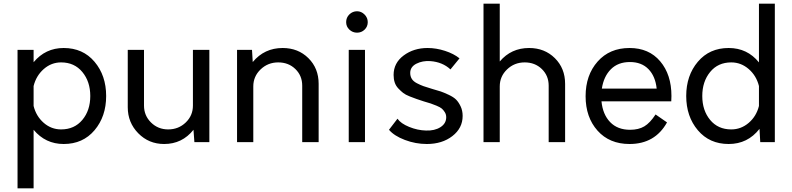

<svg xmlns="http://www.w3.org/2000/svg" viewBox="-20 -770 4292 1040"><path d="M325 -510C259 -510 204.7 -484.3 162 -433V-500H75V250H162V-67C204.7 -15.7 259 10 325 10C394.3 10 450 -14.8 492 -64.5C534 -114.2 555 -176 555 -250C555 -324 534 -385.8 492 -435.5C450 -485.2 394.3 -510 325 -510ZM311 -69C275.7 -69 244.3 -80.8 217 -104.5C189.7 -128.2 171.3 -158.7 162 -196V-304C171.3 -341.3 189.7 -372 217 -396C244.3 -420 275.7 -432 311 -432C359 -432 397.3 -414.7 426 -380C454.7 -345.3 469 -302 469 -250C469 -198 454.7 -154.8 426 -120.5C397.3 -86.2 359 -69 311 -69Z M1025 -500V-198C1025 -162 1012 -131.5 986 -106.5C960 -81.5 928.3 -69 891 -69C854.3 -69 823.3 -81.5 798 -106.5C772.7 -131.5 760 -162 760 -198V-500H672V-189C672 -133.7 691 -86.7 729 -48C767 -9.3 813.7 10 869 10C934.3 10 987.3 -15.7 1028 -67L1033 0H1114V-500Z M1511 -510C1445 -510 1391 -484.7 1349 -434L1345 -500H1264V0H1352V-302C1352 -338 1365.2 -368.7 1391.5 -394C1417.8 -419.3 1449.7 -432 1487 -432C1524.3 -432 1555.3 -420 1580 -396C1604.7 -372 1617 -342 1617 -306V0H1706V-316C1706 -372 1687.5 -418.3 1650.5 -455C1613.5 -491.7 1567 -510 1511 -510Z M1914 -593C1930 -593 1943.7 -598.5 1955 -609.5C1966.3 -620.5 1972 -634 1972 -650C1972 -666 1966.2 -679.8 1954.5 -691.5C1942.8 -703.2 1929.3 -709 1914 -709C1898 -709 1884.2 -703.3 1872.5 -692C1860.8 -680.7 1855 -666.7 1855 -650C1855 -634 1860.8 -620.5 1872.5 -609.5C1884.2 -598.5 1898 -593 1914 -593ZM1869 0H1957V-500H1869Z M2292 10C2347.3 10 2393.5 -4.3 2430.5 -33C2467.5 -61.7 2486 -98 2486 -142C2486 -161.3 2482.3 -178.7 2475 -194C2467.7 -209.3 2459.5 -221.5 2450.5 -230.5C2441.5 -239.5 2428.2 -248.2 2410.5 -256.5C2392.8 -264.8 2378.5 -270.8 2367.5 -274.5C2356.5 -278.2 2340.3 -283 2319 -289C2299 -295 2283.8 -299.8 2273.5 -303.5C2263.2 -307.2 2251.5 -312.3 2238.5 -319C2225.5 -325.7 2216.2 -333.7 2210.5 -343C2204.8 -352.3 2202 -363 2202 -375C2202 -397 2213.2 -413.7 2235.5 -425C2257.8 -436.3 2283 -441 2311 -439C2355 -435.7 2391.3 -420.7 2420 -394L2469 -454C2448.3 -470.7 2422.2 -484.2 2390.5 -494.5C2358.8 -504.8 2327.3 -510 2296 -510C2246 -510 2202.8 -496.5 2166.5 -469.5C2130.2 -442.5 2112 -407.3 2112 -364C2112 -349.3 2114 -335.8 2118 -323.5C2122 -311.2 2128.7 -300.2 2138 -290.5C2147.3 -280.8 2156 -272.8 2164 -266.5C2172 -260.2 2184 -253.8 2200 -247.5C2216 -241.2 2228 -236.7 2236 -234L2275 -221C2293 -215.7 2305.7 -211.8 2313 -209.5C2320.3 -207.2 2330.8 -203.2 2344.5 -197.5C2358.2 -191.8 2367.8 -186.5 2373.5 -181.5C2379.2 -176.5 2384.5 -170 2389.5 -162C2394.5 -154 2397 -145 2397 -135C2397 -112.3 2386.5 -94.3 2365.5 -81C2344.5 -67.7 2318.3 -61.7 2287 -63C2257 -63.7 2226.8 -70.2 2196.5 -82.5C2166.2 -94.8 2145 -109.7 2133 -127L2087 -67C2105.7 -45 2134.3 -26.7 2173 -12C2211.7 2.7 2251.3 10 2292 10Z M2846 -510C2781.3 -510 2728.3 -485.7 2687 -437V-750H2599V0H2687V-302C2687 -338 2700.2 -368.7 2726.5 -394C2752.8 -419.3 2784.7 -432 2822 -432C2859.3 -432 2890.3 -420 2915 -396C2939.7 -372 2952 -342 2952 -306V0H3041V-316C3041 -372 3022.5 -418.3 2985.5 -455C2948.5 -491.7 2902 -510 2846 -510Z M3617 -250C3617 -327.3 3596.7 -390 3556 -438C3515.3 -486 3460 -510 3390 -510C3318 -510 3260.3 -485.5 3217 -436.5C3173.7 -387.5 3152 -325 3152 -249C3152 -173 3173.5 -110.8 3216.5 -62.5C3259.5 -14.2 3317.3 10 3390 10C3482 10 3549.7 -29 3593 -107L3531 -150C3511 -119.3 3490.7 -97.8 3470 -85.5C3449.3 -73.2 3423.7 -67 3393 -67C3347.7 -67 3311.7 -80.8 3285 -108.5C3258.3 -136.2 3242.7 -173.7 3238 -221H3616C3616.7 -227.7 3617 -237.3 3617 -250ZM3392 -434C3434 -434 3467.5 -421.2 3492.5 -395.5C3517.5 -369.8 3532.3 -334.7 3537 -290H3240C3246.7 -334 3263 -369 3289 -395C3315 -421 3349.3 -434 3392 -434Z M4091 -750V-432C4049 -484 3994.3 -510 3927 -510C3857.7 -510 3802 -485.2 3760 -435.5C3718 -385.8 3697 -324 3697 -250C3697 -176 3718 -114.2 3760 -64.5C3802 -14.8 3857.7 10 3927 10C3995.7 10 4051.3 -17.3 4094 -72L4098 0H4177V-750ZM3941 -69C3893 -69 3854.8 -86.2 3826.5 -120.5C3798.2 -154.8 3784 -198 3784 -250C3784 -302 3798.2 -345.3 3826.5 -380C3854.8 -414.7 3893 -432 3941 -432C3976.3 -432 4007.8 -420 4035.5 -396C4063.2 -372 4081.7 -341.3 4091 -304V-196C4081.7 -158.7 4063.2 -128.2 4035.5 -104.5C4007.8 -80.8 3976.3 -69 3941 -69Z"/></svg>

Font: Orkney
Style: Regular
Weight: 400
Designer: Samuel Oakes and Alfredo Marco Pradil
Foundry: Alfredo Marco Pradil
Version: 1.0; ttfautohint (v1.5)